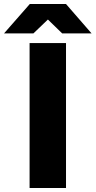

<svg xmlns="http://www.w3.org/2000/svg" viewBox="-92 -934 475 954"><path d="M55 0H236V-720H55ZM-72 -768H74L146 -837L217 -768H363L236 -914H56Z"/></svg>

Font: Aspekta 800
Style: Regular
Weight: 800
Designer: Ivo Dolenc
Version: Version 2.000